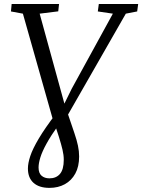

<svg xmlns="http://www.w3.org/2000/svg" viewBox="-20 -763 708 956"><path d="M226.5 172.5Q175 172.5 147 147.5Q119 122.5 119 76Q119 49.5 130.8 14Q142.5 -21.5 173 -73Q203.5 -124.5 259.5 -198L286 -217.5L337 -321L542 -695L467 -706L472 -743H668L663 -706L606.5 -695L303 -165L270.5 -139.5Q233.5 -87.5 211.8 -48Q190 -8.5 181 20.8Q172 50 172 71Q172 99 187 112Q202 125 226.5 125Q259.5 125 278.5 103Q297.5 81 297.5 32.5Q297.5 9 291.2 -17.5Q285 -44 273 -82.5L255.5 -136L246 -158L94 -695L34.5 -706L38 -743H274L270 -706.5L177.5 -695L306 -227.5L314 -207.5L350.5 -100Q362.5 -65 368.2 -37.5Q374 -10 374 16Q374 66.5 355 101.2Q336 136 302.8 154.2Q269.5 172.5 226.5 172.5Z"/></svg>

Font: Merriweather 36pt Light
Style: Italic
Weight: 300
Italic angle: -7.8°
Version: Version 2.101